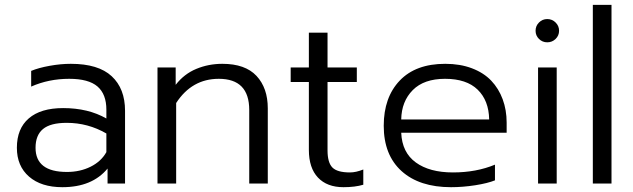

<svg xmlns="http://www.w3.org/2000/svg" viewBox="-20 -759 2619 794"><path d="M237.8 15.1Q150.4 15.1 100.1 -28.6Q49.8 -72.3 49.8 -147.9Q49.8 -227.1 99.1 -269.5Q148.4 -312 241.2 -312Q344.7 -312 419.9 -269V-305.2Q419.9 -369.6 383.1 -401.4Q346.2 -433.1 266.1 -433.1Q181.6 -433.1 108.9 -400.9V-465.8Q139.2 -478.5 185.1 -486.8Q231 -495.1 272.9 -495.1Q386.7 -495.1 441.9 -443.8Q497.1 -392.6 497.1 -300.8V0H424.8V-62Q361.3 15.1 237.8 15.1ZM256.8 -47.9Q311 -47.9 354.7 -69.6Q398.4 -91.3 419.9 -129.9V-207Q343.8 -251 255.9 -251Q188.5 -251 157.7 -225.3Q127 -199.7 127 -147.9Q127 -47.9 256.8 -47.9Z M631.3 0V-480H706.5V-408.2Q741.2 -453.1 791.7 -474.1Q842.3 -495.1 899.4 -495.1Q994.1 -495.1 1040.8 -445.1Q1087.4 -395 1087.4 -311V0H1010.7V-304.2Q1010.7 -433.1 884.8 -433.1Q773.4 -433.1 708.5 -333V0Z M1400.4 15.1Q1332.5 15.1 1294.9 -24.7Q1257.3 -64.5 1257.3 -139.2V-419.9H1182.1V-480H1257.3V-624H1334.5V-480H1455.6V-419.9H1334.5V-137.2Q1334.5 -86.9 1354.5 -66.4Q1374.5 -45.9 1427.2 -45.9Q1452.1 -45.9 1482.4 -58.1V4.9Q1448.2 15.1 1400.4 15.1Z M1845.2 15.1Q1714.4 15.1 1640.6 -51.5Q1566.9 -118.2 1566.9 -238.8Q1566.9 -356.4 1633.1 -425.8Q1699.2 -495.1 1821.3 -495.1Q1882.8 -495.1 1931.6 -476.6Q1980.5 -458 2011.5 -425.3Q2042.5 -392.6 2058.8 -348.4Q2075.2 -304.2 2075.2 -252V-210H1639.2Q1642.6 -128.4 1699.5 -87.2Q1756.3 -45.9 1853 -45.9Q1949.7 -45.9 2026.9 -78.1V-13.2Q1996.6 -1 1945.3 7.1Q1894 15.1 1845.2 15.1ZM1639.2 -265.1H2002.9Q2001.5 -343.3 1955.3 -388.2Q1909.2 -433.1 1820.3 -433.1Q1733.4 -433.1 1687 -386.5Q1640.6 -339.8 1639.2 -265.1Z M2277.6 -597.9Q2263.2 -584 2243.2 -584Q2223.1 -584 2209 -597.9Q2194.8 -611.8 2194.8 -631.8Q2194.8 -651.9 2209 -666Q2223.1 -680.2 2243.2 -680.2Q2263.2 -680.2 2277.6 -666Q2292 -651.9 2292 -631.8Q2292 -611.8 2277.6 -597.9ZM2205.1 0V-480H2282.2V0Z M2431.6 0V-738.8H2508.8V0Z"/></svg>

Font: Prompt Light
Style: Regular
Weight: 300
Designer: Katatrad Team
Foundry: CadsonDemak
Version: Version 1.000;PS 001.000;hotconv 1.0.88;makeotf.lib2.5.64775